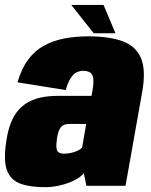

<svg xmlns="http://www.w3.org/2000/svg" viewBox="-31 -749 607 774"><path d="M150 5.5Q176.5 5.5 201.2 0.5Q226 -4.5 247 -12.5Q268 -20.5 283.5 -30.5Q299 -40.5 306.5 -51L317.5 0H475L542 -377Q558 -465.5 537.5 -514.2Q517 -563 463.2 -582.8Q409.5 -602.5 325.5 -602.5Q274 -602.5 229.2 -594Q184.5 -585.5 147.2 -565.5Q110 -545.5 82.8 -509Q55.5 -472.5 39.5 -417L234 -386Q243.5 -419 255 -435.8Q266.5 -452.5 279 -458Q291.5 -463.5 303.5 -463.5Q320.5 -463.5 331.2 -457.5Q342 -451.5 344.8 -433.8Q347.5 -416 341.5 -382L338 -362.5H200.5Q170 -362.5 141.5 -357.5Q113 -352.5 88.5 -340.2Q64 -328 45 -307.2Q26 -286.5 13 -254Q0 -221.5 -6 -177Q-17.5 -102 -3 -62.8Q11.5 -23.5 50.2 -9Q89 5.5 150 5.5ZM228 -129.5Q214.5 -129.5 206.5 -134Q198.5 -138.5 196.8 -151.2Q195 -164 198.5 -190Q201.5 -210.5 206.5 -222.5Q211.5 -234.5 218.2 -240.2Q225 -246 233.2 -247.8Q241.5 -249.5 252.5 -249.5H316.5L300 -154Q293 -146.5 281 -141Q269 -135.5 255 -132.5Q241 -129.5 228 -129.5ZM346.5 -615H434.5L386.5 -729H256.5Z"/></svg>

Font: Anybody Condensed Black
Style: Italic
Weight: 900
Width: 3
Italic angle: -10°
Version: Version 1.113;gftools[0.9.25]